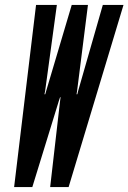

<svg xmlns="http://www.w3.org/2000/svg" viewBox="-20 -755 518 775"><path d="M37 0H110.5L217.5 -347.5L222.5 -362.5H224.5L222.5 -347.5L182.5 0H257L478.5 -735H395L295 -386.5L292 -374.5H289L291 -386.5L335 -735H269.5L166 -386.5L162.5 -374.5H159.5L162 -386.5L209.5 -735H125.5Z"/></svg>

Font: League Gothic SemiCondensed Italic
Style: Regular
Weight: 400
Width: 4
Designer: The League of Moveable Type
Version: Version 1.600; ttfautohint (v1.8.3)